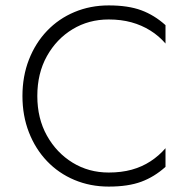

<svg xmlns="http://www.w3.org/2000/svg" viewBox="-20 -705 679 710"><path d="M118 -350Q118 -434 153.5 -497.5Q189 -561 248.5 -597Q308 -633 382 -633Q428 -633 466 -622.5Q504 -612 536 -592Q568 -572 592 -544V-612Q551 -649 502.5 -667Q454 -685 382 -685Q314 -685 255.5 -660.5Q197 -636 154 -591Q111 -546 87 -484.5Q63 -423 63 -350Q63 -277 87 -215.5Q111 -154 154 -109Q197 -64 255.5 -39.5Q314 -15 382 -15Q454 -15 502.5 -33Q551 -51 592 -88V-157Q568 -129 536.5 -108.5Q505 -88 467 -77.5Q429 -67 382 -67Q308 -67 248.5 -103.5Q189 -140 153.5 -203.5Q118 -267 118 -350Z"/></svg>

Font: SpinnyJost
Style: Regular
Weight: 300
Version: Version 3.710